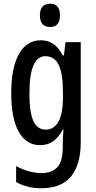

<svg xmlns="http://www.w3.org/2000/svg" viewBox="-20 -765 513 1025"><path d="M198 -550Q235 -550 263.5 -531.5Q292 -513 315 -469H321L330 -540H411V-5Q411 112 360 176Q309 240 198 240Q127 240 66 207V122Q103 141 136.5 150Q170 159 200 159Q257 159 286 128Q315 97 315 21V8Q315 -10 316 -31.5Q317 -53 319 -74H316Q292 -30 262.5 -10Q233 10 194 10Q120 10 80 -61.5Q40 -133 40 -267Q40 -405 81.5 -477.5Q123 -550 198 -550ZM222 -465Q137 -465 137 -266Q137 -166 158 -119.5Q179 -73 224 -73Q268 -73 292 -115.5Q316 -158 316 -247V-272Q316 -374 293 -419.5Q270 -465 222 -465ZM248 -745Q300 -745 300 -683Q300 -621 248 -621Q193 -621 193 -683Q193 -745 248 -745Z"/></svg>

Font: Noto Sans Tamil ExtraCondensed Medium
Style: Regular
Weight: 500
Width: 2
Designer: Jelle Bosma - Monotype Design Team
Foundry: Monotype Imaging Inc.
Version: Version 2.004; ttfautohint (v1.8.4.7-5d5b)